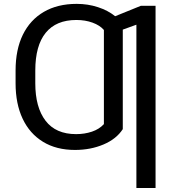

<svg xmlns="http://www.w3.org/2000/svg" viewBox="-20 -757 904 982"><path d="M775.6 -727.3V204.5H677.6V-630.7L608 -605.5V-96.6Q575.6 -46.2 509.4 -18.1Q443.2 9.9 363.6 9.9Q268.1 9.9 199.9 -31.8Q131.7 -73.5 95.7 -150Q59.7 -226.6 59.7 -331V-396.3Q59.7 -503.2 96.9 -579.4Q134.2 -655.5 204.4 -696.4Q274.5 -737.2 372.2 -737.2Q429.7 -737.2 481.2 -720.3Q532.7 -703.5 568.9 -674L700.3 -727.3ZM160.5 -393.5V-331Q160.5 -208.1 212.9 -139.6Q265.3 -71 369.3 -71Q412.6 -71 450.1 -83.6Q487.6 -96.2 511.4 -122.2V-603.7Q490.8 -627.5 453.3 -641.2Q415.8 -654.8 370.7 -654.8Q267 -654.8 213.8 -589.3Q160.5 -523.8 160.5 -396.3Z"/></svg>

Font: Inter Zeller
Style: Regular
Weight: 400
Designer: Rasmus Andersson; Joe Bland
Foundry: zeller
Version: Version 3.015;git-dec3a8cb1